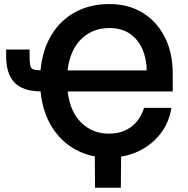

<svg xmlns="http://www.w3.org/2000/svg" viewBox="-20 -757 913 934"><path d="M507.8 9.8Q419.9 9.8 348.9 -28.6Q277.8 -66.9 232.7 -138.9Q187.5 -210.9 177.2 -312.5Q91.8 -313 50.8 -355.2Q9.8 -397.5 9.8 -484.9V-516.1H124V-487.3Q124 -454.6 127 -439.5Q129.9 -424.3 141.1 -419.9Q152.3 -415.5 177.2 -415Q186.5 -515.1 230.7 -587.4Q274.9 -659.7 346.9 -698.5Q418.9 -737.3 511.7 -737.3Q606 -737.3 675.3 -694.1Q744.6 -650.9 782.5 -574.7Q820.3 -498.5 820.3 -399.4V-312H309.1Q320.8 -212.9 375.7 -159.9Q430.7 -106.9 508.8 -106.9Q575.2 -106.9 619.1 -140.6Q663.1 -174.3 680.7 -232.4H814Q802.7 -161.1 760.5 -106.4Q718.3 -51.8 653.1 -21Q587.9 9.8 507.8 9.8ZM308.6 -414.6H693.8Q692.9 -472.2 672.4 -518.8Q651.9 -565.4 611.8 -593Q571.8 -620.6 512.2 -620.6Q430.7 -620.6 375.7 -567.4Q320.8 -514.2 308.6 -414.6ZM442.4 156.2 440.9 -31.2H569.3L567.9 156.2Z"/></svg>

Font: Inter-SemiBold
Style: Regular
Weight: 600
Designer: Rasmus Andersson
Foundry: rsms
Version: Version 4.000;git-a52131595